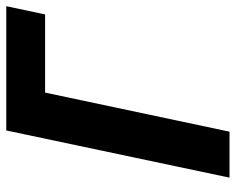

<svg xmlns="http://www.w3.org/2000/svg" viewBox="-90 -664 754 614"><g transform="rotate(-90 287.0 -357.0)"><path d="M25.9 0 176.8 -713.9H574.2L547.9 -589.8H297.9L172.9 0Z"/></g></svg>

Font: Open Sans
Style: Bold Italic
Weight: 700
Italic angle: -12°
Designer: Monotype Design Team
Foundry: Monotype Imaging Inc.
Version: Version 3.003; ttfautohint (v1.8.4)